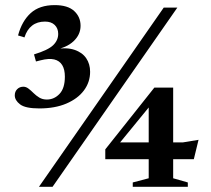

<svg xmlns="http://www.w3.org/2000/svg" viewBox="-20 -714 806 734"><path d="M129 0 606 -685H658L181 0ZM130.5 -299.5Q77 -299.5 56.8 -315Q36.5 -330.5 36.5 -349.5Q36.5 -364 45.8 -373.2Q55 -382.5 69.5 -382.5Q79.5 -382.5 89 -375.2Q98.5 -368 108.2 -358.2Q118 -348.5 130.2 -341Q142.5 -333.5 159 -333.5Q187 -333.5 207.5 -355Q228 -376.5 228 -421Q228 -448.5 217.8 -465.2Q207.5 -482 187.2 -486.8Q167 -491.5 135.5 -483.5L117.5 -479L110 -506Q164 -522.5 183.2 -541.2Q202.5 -560 202.5 -584.5Q202.5 -605.5 189.2 -618.5Q176 -631.5 152 -631.5Q122.5 -631.5 102.8 -616.2Q83 -601 73.5 -571L49 -578.5Q63.5 -633 97.2 -663.8Q131 -694.5 189 -694.5Q239 -694.5 263.5 -672Q288 -649.5 288 -615.5Q288 -581.5 261 -556.2Q234 -531 186.5 -523.5L190.5 -526.5Q235 -533.5 264.8 -523.5Q294.5 -513.5 309.5 -491.5Q324.5 -469.5 324.5 -439.5Q324.5 -400 300.8 -368.2Q277 -336.5 233.5 -318Q190 -299.5 130.5 -299.5ZM548.5 -326 575 -335.5 419.5 -145.5 416 -169.5H678.5L739 -179.5L721 -105.5H382.5V-143L570 -379H642V-32.5L698 -16.5V0H487.5V-16.5L548.5 -32.5Z"/></svg>

Font: Newsreader 36pt SemiBold
Style: Regular
Weight: 600
Designer: Hugues Gentile
Foundry: Production Type
Version: Version 1.003